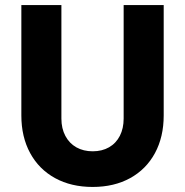

<svg xmlns="http://www.w3.org/2000/svg" viewBox="-20 -740 740 768"><path d="M65.4 -278.3V-719.7H225.6V-265.6Q225.6 -226.1 241.5 -196.3Q257.3 -166.5 285.6 -150.6Q314 -134.8 350.6 -134.8Q388.2 -134.8 416.3 -150.9Q444.3 -167 459.5 -196.8Q474.6 -226.6 474.6 -265.6V-719.7H634.8V-278.3Q634.8 -192.4 599.9 -127.7Q564.9 -63 500.7 -27.6Q436.5 7.8 350.6 7.8Q264.6 7.8 200.2 -27.6Q135.7 -63 100.6 -127.7Q65.4 -192.4 65.4 -278.3Z"/></svg>

Font: Reddit Sans Vanilla ExtraBold
Style: Regular
Weight: 800
Designer: Stephen Hutchings
Foundry: Reddit
Version: Version 1.013